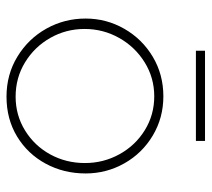

<svg xmlns="http://www.w3.org/2000/svg" viewBox="-50 -584 650 590"><g transform="rotate(90 275.0 -289.0)"><path d="M37 -227Q37 -291 68.5 -346Q100 -401 154.5 -433.5Q209 -466 276 -466Q342 -466 396.5 -433.5Q451 -401 482 -346Q513 -291 513 -227Q513 -160 483 -104.5Q453 -49 399.5 -16.5Q346 16 277 16Q209 16 154 -17.5Q99 -51 68 -106.5Q37 -162 37 -227ZM481 -225Q481 -282 454 -331Q427 -380 380 -409Q333 -438 276 -438Q219 -438 171.5 -408.5Q124 -379 96.5 -330Q69 -281 69 -224Q69 -167 96.5 -118.5Q124 -70 171.5 -41Q219 -12 277 -12Q334 -12 381 -41Q428 -70 454.5 -118.5Q481 -167 481 -225ZM136 -594H413V-566H136Z"/></g></svg>

Font: Poiret One
Style: Regular
Weight: 400
Designer: Denis Masharov (denis.masharov@gmail.com), Cyreal (Charset Expansion)
Foundry: Denis Masharov
Version: Version 1.101